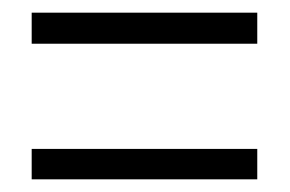

<svg xmlns="http://www.w3.org/2000/svg" viewBox="-20 -504 458 303"><path d="M30 -435H386V-484H30ZM30 -221H386V-269H30Z"/></svg>

Font: Noto Sans Bengali ExtraCondensed Light
Style: Regular
Weight: 300
Width: 2
Designer: Joana Ranito - Universal Thirst; Jelle Bosma - Monotype Design Team
Foundry: Universal Thirst ehf.
Version: Version 3.000